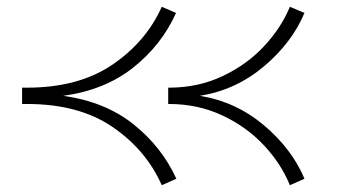

<svg xmlns="http://www.w3.org/2000/svg" viewBox="-20 -526 1006 565"><path d="M499 0 456 19Q410 -85 311 -152.5Q212 -220 60 -220H45V-268H59Q211 -268 310.5 -335.5Q410 -403 456 -506L498 -488Q456 -394 372.5 -327.5Q289 -261 166 -244Q289 -227 372.5 -160.5Q456 -94 499 0ZM876 0 833 19Q808 -43 757.5 -97.5Q707 -152 635 -186Q563 -220 477 -220H475V-268H477Q563 -268 635 -302Q707 -336 757.5 -390.5Q808 -445 833 -506L876 -488Q839 -400 756.5 -330.5Q674 -261 568 -244Q674 -227 756.5 -157.5Q839 -88 876 0Z"/></svg>

Font: BioRhyme Expanded Light
Style: Regular
Weight: 300
Width: 7
Designer: Aoife Mooney
Foundry: Aoife Mooney Type
Version: Version 1.001